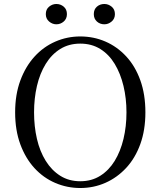

<svg xmlns="http://www.w3.org/2000/svg" viewBox="-20 -928 807 964"><path d="M263 -806Q243 -806 226.5 -820Q210 -834 210 -857Q210 -881 226.5 -894.5Q243 -908 263 -908Q284 -908 300 -894.5Q316 -881 316 -857Q316 -834 300 -820Q284 -806 263 -806ZM504 -806Q482 -806 466.5 -820Q451 -834 451 -857Q451 -881 466.5 -894.5Q482 -908 504 -908Q524 -908 540.5 -894.5Q557 -881 557 -857Q557 -834 540.5 -820Q524 -806 504 -806ZM383 16Q317 16 257.5 -9.5Q198 -35 153 -84Q108 -133 82 -203.5Q56 -274 56 -364Q56 -453 82 -523.5Q108 -594 153 -643.5Q198 -693 257.5 -719Q317 -745 383 -745Q450 -745 509 -719.5Q568 -694 613.5 -645Q659 -596 684.5 -525Q710 -454 710 -364Q710 -275 684.5 -204.5Q659 -134 613.5 -85Q568 -36 509 -10Q450 16 383 16ZM383 -18Q440 -18 483.5 -45.5Q527 -73 556 -120.5Q585 -168 600 -230.5Q615 -293 615 -364Q615 -434 600 -496.5Q585 -559 556 -607Q527 -655 483.5 -682Q440 -709 383 -709Q326 -709 282.5 -682Q239 -655 209.5 -607Q180 -559 165.5 -496.5Q151 -434 151 -364Q151 -293 165.5 -230.5Q180 -168 209.5 -120.5Q239 -73 282.5 -45.5Q326 -18 383 -18Z"/></svg>

Font: Noto Serif JP ExtraLight
Style: Regular
Weight: 400
Version: Version 2.003-H1;hotconv 1.1.1;makeotfexe 2.6.0